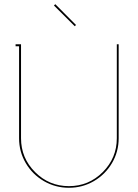

<svg xmlns="http://www.w3.org/2000/svg" viewBox="-20 -890 656 914"><path d="M335.9 -765.1 236.8 -863.8 243.2 -870.1 341.8 -771ZM544.9 -231.9Q544.9 -168 513.2 -113.8Q481.4 -59.6 427 -27.8Q372.6 3.9 308.1 3.9Q243.7 3.9 189 -27.8Q134.3 -59.6 102.5 -113.8Q70.8 -168 70.8 -231.9V-669.9H54.2V-679.2H80.1V-231.9Q80.1 -137.7 147 -70.8Q213.9 -3.9 308.1 -3.9Q402.3 -3.9 469.2 -70.8Q536.1 -137.7 536.1 -231.9V-679.2H544.9Z"/></svg>

Font: Rawengulk
Style: Ultralight
Weight: 200
Version: Version 0.92